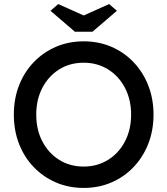

<svg xmlns="http://www.w3.org/2000/svg" viewBox="-20 -913 822 943"><path d="M391 10Q317 10 254.5 -17Q192 -44 145.5 -92.5Q99 -141 73.5 -206.5Q48 -272 48 -350Q48 -428 73.5 -493.5Q99 -559 145.5 -607.5Q192 -656 254.5 -683Q317 -710 391 -710Q465 -710 527.5 -683Q590 -656 636.5 -607Q683 -558 708.5 -492.5Q734 -427 734 -350Q734 -273 708.5 -207.5Q683 -142 636.5 -93Q590 -44 527.5 -17Q465 10 391 10ZM391 -95Q458 -95 511 -128Q564 -161 594 -219Q624 -277 624 -350Q624 -423 594 -481Q564 -539 511 -572Q458 -605 391 -605Q323 -605 270.5 -572Q218 -539 188 -481.5Q158 -424 158 -350Q158 -276 188 -218.5Q218 -161 270.5 -128Q323 -95 391 -95ZM348 -757 228 -860 266 -893 391 -837 516 -893 554 -860 434 -757Z"/></svg>

Font: Lexend
Style: Regular
Weight: 400
Designer: Bonnie Shaver-Troup, Thomas Jockin
Foundry: Lexend
Version: Version 1.007; ttfautohint (v1.8.3)